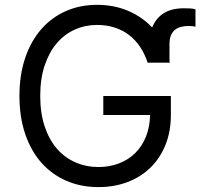

<svg xmlns="http://www.w3.org/2000/svg" viewBox="-20 -757 821 787"><path d="M585.2 -500Q573.5 -535.9 554.5 -564.5Q535.5 -593 509.4 -613.1Q483.3 -633.2 450.3 -644Q417.3 -654.8 377.8 -654.8Q329.5 -654.8 286.9 -635.8Q244.3 -616.8 212.9 -580.1Q181.5 -543.3 163.2 -489Q144.9 -434.7 144.9 -363.6Q144.9 -293 163.2 -238.5Q181.5 -183.9 213.6 -147.2Q245.7 -110.4 289.4 -91.4Q333.1 -72.4 383.5 -72.4Q429.7 -72.4 468.2 -87.4Q506.7 -102.3 534.6 -130Q562.5 -157.7 578.3 -197.1Q594.1 -236.5 595.2 -285.5H403.4V-363.6H680.4V-285.5Q680.4 -218 658.4 -163.4Q636.4 -108.7 596.9 -70.1Q557.5 -31.6 503 -10.8Q448.5 9.9 383.5 9.9Q311.1 9.9 251.4 -16.2Q191.8 -42.3 149.1 -90.7Q106.5 -139.2 83.1 -208.3Q59.7 -277.3 59.7 -363.6Q59.7 -449.9 83.1 -519.2Q106.5 -588.4 148.8 -636.9Q191.1 -685.4 249.5 -711.3Q307.9 -737.2 377.8 -737.2Q447.1 -737.2 504.8 -712.7Q562.5 -688.2 603.7 -644.5Q619.3 -682.9 651.3 -702.9Q683.2 -723 733 -723Q745.7 -723 758.7 -722.5Q771.7 -721.9 781.2 -718.8V-647.7Q775.9 -648.8 768.8 -649.7Q761.7 -650.6 754.3 -650.6Q737.2 -650.6 722.7 -647Q708.1 -643.5 697.4 -634.9Q686.8 -626.4 680.8 -612.2Q674.7 -598 674.7 -576.7V-507.1Q675.1 -505.3 675.4 -503.6Q675.8 -501.8 676.1 -500Z"/></svg>

Font: Interop
Style: Regular
Weight: 400
Designer: Rasmus Andersson, Google, Jang Haemin
Foundry: jhaemin
Version: Version 1.008